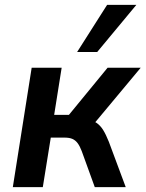

<svg xmlns="http://www.w3.org/2000/svg" viewBox="-20 -774 602 794"><path d="M33 0 111 -494H235L204 -299H265L425 -494H562L356 -247L336 -280Q363 -277 379 -266Q395 -255 406.5 -236.5Q418 -218 430 -188L500 0H372L318 -149Q310 -170 301 -182Q292 -194 279.5 -199.5Q267 -205 246 -205H190L157 0ZM299 -559 423 -754H544L382 -559Z"/></svg>

Font: Nunito Sans 10pt SemiCondensed
Style: Bold Italic
Weight: 700
Width: 4
Italic angle: -9°
Designer: Vernon Adams
Foundry: Vernon Adams
Version: Version 3.101;gftools[0.9.27]